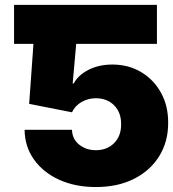

<svg xmlns="http://www.w3.org/2000/svg" viewBox="-20 -747 702 777"><path d="M367.9 9.9Q284.1 9.9 219.3 -19.7Q154.5 -49.4 117.4 -101.6Q80.3 -153.8 79.5 -221.6H271.3Q272.4 -183.9 300.6 -161.6Q328.8 -139.2 367.9 -139.2Q413.4 -139.2 441.9 -168Q470.5 -196.7 470.2 -244.3Q470.5 -291.9 441.9 -320.7Q413.4 -349.4 367.9 -349.4Q336.6 -349.4 310.2 -334.3Q283.7 -319.2 271.3 -292.6L98 -326.7L115.4 -569.6H36.9V-727.3H615.1V-569.6H288.4L274.1 -409.1H278.4Q295.5 -442.1 337.4 -464Q379.3 -485.8 434.7 -485.8Q499.6 -485.8 550.6 -455.6Q601.6 -425.4 631.2 -372.3Q660.9 -319.2 660.5 -250Q660.9 -174 624.5 -115.2Q588.1 -56.5 522.4 -23.3Q456.7 9.9 367.9 9.9Z"/></svg>

Font: Inter UI Black
Style: Regular
Weight: 900
Designer: Rasmus Andersson
Foundry: rsms
Version: 3.2;8d6f07862